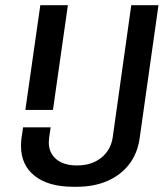

<svg xmlns="http://www.w3.org/2000/svg" viewBox="-20 -706 640 736"><path d="M77.2 -284.5 134.5 -686H240.2L183 -284.5ZM261 10Q166.2 10 113.4 -31.4Q60.5 -72.8 60.5 -147Q60.5 -159.5 62.1 -174.9Q63.8 -190.2 68.5 -218H174.2Q169.8 -190.8 168.4 -178.8Q167 -166.8 167 -161Q167 -120 195.5 -95.9Q224 -71.8 275.2 -71.8Q330.8 -71.8 367.6 -100.9Q404.5 -130 412 -179L483.2 -686H587.5L515.5 -177.5Q507.5 -118 475 -76.1Q442.5 -34.2 391.1 -12.1Q339.8 10 274 10Z"/></svg>

Font: Chivo Mono Medium
Style: Italic
Weight: 500
Italic angle: -8.05°
Monospace: yes
Designer: Hector Gatti
Foundry: Omnibus-Type
Version: Version 1.008